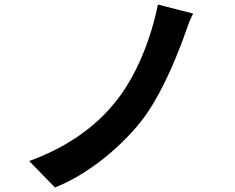

<svg xmlns="http://www.w3.org/2000/svg" viewBox="-20 -792 1040 849"><path d="M678 -772C651 -631 584 -454 489 -340C401 -228 266 -136 109 -80L223 37C377 -24 517 -147 602 -253C683 -355 747 -505 790 -620C802 -652 815 -696 834 -732Z"/></svg>

Font: Spoqa Han Sans Neo Bold
Style: Bold
Weight: 700
Designer: [Spoqa Han Sans Neo] Dong-huui Kim  Younghwa Kang  Yujin Lee  [Noto Sans] Ryoko NISHIZUKA  (kana & ideographs); Paul D. 
Foundry: Spoqa (http://www.spoqa-han-sans.com)
Version: Version 1.000